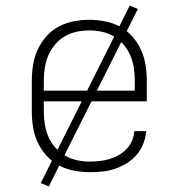

<svg xmlns="http://www.w3.org/2000/svg" viewBox="-20 -609 640 688"><path d="M302 8Q273 8 244.5 2.5Q216 -3 191 -16.5Q166 -30 146.5 -51.5Q127 -73 115 -99Q103 -125 98.5 -153Q94 -181 94 -210V-320Q94 -348 98.5 -376.5Q103 -405 115 -431Q127 -457 146 -478.5Q165 -500 190 -513.5Q215 -527 243.5 -532.5Q272 -538 300 -538Q328 -538 356.5 -532.5Q385 -527 410 -513.5Q435 -500 454 -478.5Q473 -457 485 -431Q497 -405 501.5 -376.5Q506 -348 506 -320V-246H137V-210Q137 -187 140.5 -164Q144 -141 153 -120Q162 -99 177.5 -81Q193 -63 213 -51.5Q233 -40 255.5 -35Q278 -30 302 -30Q319 -30 337 -32Q355 -34 372 -39Q389 -44 405 -53Q421 -62 433.5 -75Q446 -88 453 -104.5Q460 -121 461 -139H504Q502 -116 493.5 -94Q485 -72 470 -54.5Q455 -37 435 -24.5Q415 -12 393 -4.5Q371 3 348 5.5Q325 8 302 8ZM463 -284V-320Q463 -343 459.5 -366Q456 -389 447 -410Q438 -431 423 -449Q408 -467 388.5 -478.5Q369 -490 346 -495Q323 -500 300 -500Q277 -500 254 -495Q231 -490 211.5 -478.5Q192 -467 177 -449Q162 -431 153 -410Q144 -389 140.5 -366Q137 -343 137 -320V-284ZM155 59 126 47 445 -589 474 -577Z"/></svg>

Font: Iosevka Slab XLtEx
Style: Regular
Weight: 200
Width: 7
Monospace: yes
Designer: Belleve Invis
Foundry: Belleve Invis
Version: Version 11.1.0; ttfautohint (v1.8.3)